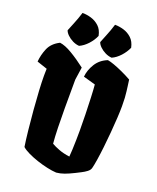

<svg xmlns="http://www.w3.org/2000/svg" viewBox="-178 -1081 976 1193"><g transform="rotate(20 310.0 -484.0)"><path d="M341.8 10.3Q314.5 8.8 280 1.2Q245.6 -6.3 211.2 -17.8Q176.8 -29.3 147.7 -43.2Q118.7 -57.1 102.5 -71.8Q95.7 -115.7 89.1 -177.7Q82.5 -239.7 76.9 -306.4Q71.3 -373 68.1 -431.9Q64.9 -490.7 64.9 -527.8Q64.9 -537.6 65.2 -550Q65.4 -562.5 65.9 -575.7L-2.4 -598.6Q1 -642.6 19.3 -686.5Q37.6 -730.5 88.9 -756.3Q123.5 -752 170.4 -724.1Q217.3 -696.3 268.1 -657.2V-656.7L255.9 -573.2L255.4 -383.8Q255.4 -320.3 257.1 -256.8Q258.8 -193.4 262.7 -151.9Q282.7 -140.1 313.5 -128.4Q344.2 -116.7 384.8 -111.3Q386.7 -129.4 387.9 -159.4Q389.2 -189.5 389.9 -223.1Q390.6 -256.8 390.6 -286.1Q390.6 -334 389.2 -391.8Q387.7 -449.7 385.5 -502.4Q383.3 -555.2 380.4 -586.4L300.3 -608.9Q304.2 -652.8 330.1 -694.8Q356 -736.8 405.3 -756.3Q421.9 -753.9 449.5 -743.9Q477.1 -733.9 509 -719.2Q541 -704.6 570.3 -688Q574.2 -657.7 576.2 -644.8Q578.1 -631.8 580.1 -613.8Q582.5 -594.2 584 -572.3Q585.4 -550.3 585.4 -517.6Q585.4 -485.4 582.8 -439.2Q580.1 -393.1 575.7 -341.1Q571.3 -289.1 565.7 -239.7Q560.1 -190.4 554 -151.6Q547.9 -112.8 542.5 -92.8Q538.6 -78.6 523.2 -66.9Q507.8 -55.2 488.8 -45.7Q469.7 -36.1 454.6 -28.3Q420.4 -11.2 394.3 -1.7Q368.2 7.8 341.8 10.3ZM421.4 -778.3Q399.4 -779.8 377.9 -790.5Q356.4 -801.3 341.3 -816.2Q326.2 -831.1 321.8 -845.2Q335 -877.9 343.3 -898.7Q351.6 -919.4 358.2 -937.3Q364.7 -955.1 371.6 -978Q399.9 -978 429.7 -969.2Q459.5 -960.4 482.9 -938.7Q506.3 -917 514.6 -877.9Q501 -846.7 475.6 -818.8Q450.2 -791 421.4 -778.3ZM206.1 -778.3Q184.1 -779.8 162.6 -790.5Q141.1 -801.3 126 -816.2Q110.8 -831.1 106.4 -845.2Q119.6 -877.9 128.2 -898.7Q136.7 -919.4 143.1 -937.3Q149.4 -955.1 156.7 -978Q185.1 -978 214.8 -969.2Q244.6 -960.4 268.1 -938.7Q291.5 -917 299.3 -877.9Q286.1 -846.7 260.5 -818.8Q234.9 -791 206.1 -778.3Z"/></g></svg>

Font: Fruktur
Style: Regular
Weight: 400
Designer: Viktoriya Grabowska, Eben Sorkin
Foundry: Viktoriya Grabowska
Version: Version 1.008; ttfautohint (v1.8.4.7-5d5b)